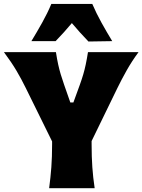

<svg xmlns="http://www.w3.org/2000/svg" viewBox="-24 -986 746 1006"><path d="M233.5 0Q241 -56.5 245 -109.8Q249 -163 249 -230.5V-245L111 -525Q88 -572 62.5 -615.2Q37 -658.5 -3.5 -713H269Q275 -674.5 281 -647.5Q287 -620.5 294.2 -596.5Q301.5 -572.5 311.5 -543.5L344.5 -449H360.5L394 -541Q405 -571.5 412.2 -596.2Q419.5 -621 425.2 -648Q431 -675 437 -713H702Q667 -665.5 640.2 -618Q613.5 -570.5 591.5 -525.5L456 -247V-230.5Q456 -163 459.8 -109.8Q463.5 -56.5 472 0ZM439.5 -768.5Q393.5 -816 352.5 -865Q313 -817.5 267.5 -770.5H140.5Q170 -819 197.2 -867.8Q224.5 -916.5 245 -965.5H459.5Q480.5 -916.5 507.5 -867.8Q534.5 -819 564 -770.5Z"/></svg>

Font: Commissioner Flair ExtraBold
Style: Regular
Weight: 800
Designer: Kostas Bartsokas
Foundry: Kostas Bartsokas
Version: Version 1.000; ttfautohint (v1.8.3)